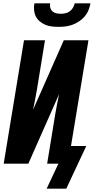

<svg xmlns="http://www.w3.org/2000/svg" viewBox="-20 -975 559 1144"><path d="M329 -815Q308 -815 287.5 -817.5Q267 -820 249.5 -827.5Q232 -835 217 -847.5Q202 -860 193.5 -877Q185 -894 183 -914Q181 -934 185 -955H279Q276 -941 279.5 -928.5Q283 -916 292.5 -907.5Q302 -899 315 -896Q328 -893 342 -893Q356 -893 370 -896Q384 -899 395.5 -907.5Q407 -916 414.5 -928.5Q422 -941 425 -955H519Q515 -934 507 -914Q499 -894 484.5 -877Q470 -860 451 -847.5Q432 -835 411.5 -827.5Q391 -820 370.5 -817.5Q350 -815 329 -815ZM375 149H258L328 0H261L309 -294Q314 -324 320 -354Q326 -384 332 -414L149 0H2L123 -735H248L200 -441Q195 -411 189 -381Q183 -351 177 -321L360 -735H507L403 -105H494Z"/></svg>

Font: Iosevka SS18 Extrabold
Style: Italic
Weight: 800
Italic angle: -9°
Monospace: yes
Designer: Belleve Invis
Foundry: Belleve Invis
Version: Version 25.1.1; ttfautohint (v1.8.4)